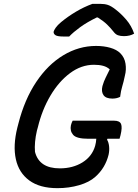

<svg xmlns="http://www.w3.org/2000/svg" viewBox="-20 -959 718 999"><path d="M358 -331H574Q603 -331 610 -313.5Q617 -296 607 -255L602 -237H539L537 -232Q545 -220 547.5 -198.5Q550 -177 545 -154Q528 -85 476 -39Q445 -11 392 4.5Q339 20 279 20Q187 20 132.5 -20Q78 -60 62.5 -130.5Q47 -201 70 -294L76 -317Q108 -442 168.5 -532.5Q229 -623 309.5 -671.5Q390 -720 480 -720Q520 -720 553.5 -710.5Q587 -701 606 -682Q628 -660 633 -628Q638 -596 630 -566Q623 -532 616 -509.5Q609 -487 605 -455Q587 -446 565 -446Q531 -446 518.5 -464Q506 -482 513 -511Q520 -536 530.5 -556.5Q541 -577 551 -598Q537 -611 516.5 -616.5Q496 -622 469 -622Q403 -622 344.5 -578.5Q286 -535 242.5 -461.5Q199 -388 177 -297L172 -279Q165 -249 162.5 -221Q160 -193 162 -169Q184 -83 291 -83Q359 -83 409 -114Q459 -145 475 -200Q480 -218 481 -237H440Q378 -237 360.5 -257.5Q343 -278 349 -307Q352 -320 358 -331ZM461 -939H501Q524 -939 541 -933.5Q558 -928 581 -910Q610 -888 637 -856.5Q664 -825 678 -784Q656 -771 625 -771Q607 -771 594 -775.5Q581 -780 570 -795Q555 -814 537 -831.5Q519 -849 489 -868H483Q432 -843 397 -817.5Q362 -792 340 -769H310Q279 -769 268.5 -776Q258 -783 259 -794Q261 -802 270 -815Q279 -828 298 -844Q333 -873 375 -898Q417 -923 461 -939Z"/></svg>

Font: Recursive Sn Csl St Med
Style: Italic
Weight: 500
Italic angle: -15°
Version: Version 1.079;hotconv 1.0.112;makeotfexe 2.5.65598; ttfautoh